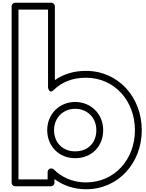

<svg xmlns="http://www.w3.org/2000/svg" viewBox="-20 -1336 1065 1403"><path d="M966 -385C966 -171.7 817.8 -3 608 -3C509.8 -3 426.2 -43.3 374 -97.4C369.2 -102.3 361.8 -105 356 -105H353C337.9 -105 328 -90.7 328 -80V-25H115V-1266H331V-697C331 -697 338.2 -644.4 373.5 -679.2C431.6 -736.3 509.5 -768 608 -768C817.7 -768 966 -598.3 966 -385ZM1016 -385C1016 -621.7 848.3 -818 608 -818C520 -818 444.4 -795.3 381 -750.5V-1291C381 -1301.7 371.1 -1316 356 -1316H90C79.3 -1316 65 -1306.1 65 -1291V0C65 10.7 74.9 25 90 25H353C363.7 25 378 15.1 378 0V-27.5C437.4 16.8 517.8 47 608 47C848.2 47 1016 -148.3 1016 -385ZM734 -385C734 -504.6 643.2 -591 529 -591C416.7 -591 325 -504.7 325 -385C325 -266.8 411.6 -180 529 -180C650.3 -180 734 -267.1 734 -385ZM684 -385C684 -292.9 623.7 -230 529 -230C438.4 -230 375 -293.2 375 -385C375 -477.3 443.3 -541 529 -541C616.8 -541 684 -477.4 684 -385Z"/></svg>

Font: Poland Can Into
Style: BigWritingsOLn
Weight: 700
Foundry: Cannot Into Space Fonts
Version: Version 0.92